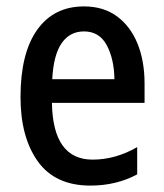

<svg xmlns="http://www.w3.org/2000/svg" viewBox="-20 -569 511 599"><path d="M242 -549Q303 -549 345 -518Q387 -487 409 -433Q431 -379 431 -308V-248H142Q145 -71 269 -71Q340 -71 408 -110V-25Q343 10 262 10Q152 10 98 -65.5Q44 -141 44 -266Q44 -403 96 -476Q148 -549 242 -549ZM242 -471Q198 -471 172.5 -434.5Q147 -398 143 -322H337Q336 -385 313 -428Q290 -471 242 -471Z"/></svg>

Font: Noto Sans Gurmukhi Condensed Medium
Style: Regular
Weight: 500
Width: 3
Designer: Jelle Bosma - Monotype Design Team
Foundry: Monotype Imaging Inc.
Version: Version 2.004; ttfautohint (v1.8.4.7-5d5b)